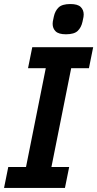

<svg xmlns="http://www.w3.org/2000/svg" viewBox="-20 -932 482 952"><path d="M0 0 21 -104H109L207 -594H119L140 -698H442L421 -594H333L235 -104H323L302 0ZM307 -762Q271 -762 256 -776.5Q241 -791 241 -814Q241 -819 242 -826Q243 -833 247 -850Q253 -878 270.5 -895Q288 -912 329 -912Q365 -912 380 -897.5Q395 -883 395 -860Q395 -855 394 -848Q393 -841 389 -824Q383 -796 365.5 -779Q348 -762 307 -762Z"/></svg>

Font: IBM Plex Sans SmBld
Style: Italic
Weight: 600
Italic angle: -11°
Designer: Mike Abbink, Paul van der Laan, Pieter van Rosmalen
Foundry: Bold Monday
Version: Version 3.005